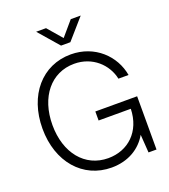

<svg xmlns="http://www.w3.org/2000/svg" viewBox="-167 -1062 1050 1193"><g transform="rotate(-20 358.0 -466.0)"><path d="M365.7 10.3C477.5 10.3 559.6 -42.5 603.5 -119.6L611.8 0H664.6V-352.1H388.2V-292.5H601.1C597.2 -143.6 497.6 -51.8 365.7 -51.8C211.9 -51.8 108.9 -178.7 108.9 -363.3C108.9 -549.3 212.4 -675.8 365.2 -675.8C486.3 -675.8 572.3 -592.8 592.8 -494.6H659.7C637.2 -626.5 524.4 -737.8 365.2 -737.8C175.8 -737.8 43 -585 43 -363.3C43 -143.6 175.8 10.3 365.7 10.3ZM277.3 -943.4H212.4V-942.9L328.1 -809.6H389.6L506.3 -942.9V-943.4H440.9L359.4 -848.1Z"/></g></svg>

Font: Raveo Display Display Light
Style: Regular
Weight: 300
Designer: Jakub Foglar, Rasmus Andersson (Inter)
Foundry: Jakubfoglar.com
Version: Version 1.100;Glyphs 3.2.3 (3260)